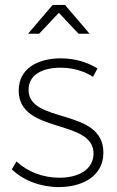

<svg xmlns="http://www.w3.org/2000/svg" viewBox="-20 -759 477 780"><path d="M219 -707 299 -622H344L244 -739H194L94 -622H139ZM96 -394C96 -456 153 -484 226 -484C276 -484 322 -470 358 -447L376 -481C335 -506 285 -522 227 -522C135 -522 56 -482 56 -391C56 -212 364 -279 360 -132C357 -66 294 -37 221 -37C155 -37 92 -61 47 -103L28 -71C76 -25 146 1 219 1C313 1 400 -42 400 -139C400 -323 96 -254 96 -394Z"/></svg>

Font: Montserrat arm ExtraLight
Style: Regular
Weight: 275
Designer: Julieta Ulanovsky
Foundry: Julieta Ulanovsky
Version: Version 6.000;PS 006.000;hotconv 1.0.88;makeotf.lib2.5.64775